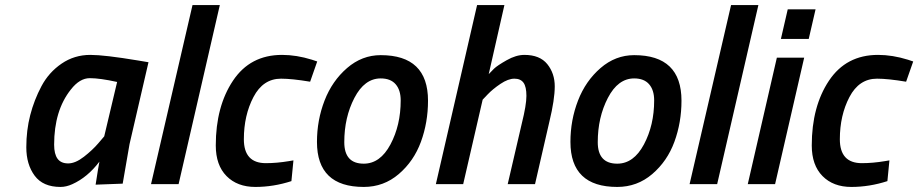

<svg xmlns="http://www.w3.org/2000/svg" viewBox="-20 -728 3630 759"><path d="M219 11Q150 11 117 -33.5Q84 -78 84 -145.5Q84 -213 99.5 -273Q115 -333 144 -387.5Q173 -442 223.5 -476.5Q274 -511 337 -511Q393 -511 525 -489L567 -482L492 -158L465 -2L358 2Q369 -70 373 -89Q326 -27 266 0Q242 11 219 11ZM443 -404Q375 -419 335 -419Q295 -419 260 -374Q194 -291 194 -156Q194 -119 207.5 -100.5Q221 -82 249.5 -82Q278 -82 312 -108.5Q346 -135 369 -162L392 -189Z M577 0 741 -708H849L686 0Z M1095 -511Q1152 -511 1213 -492L1234 -485L1206 -405Q1134 -417 1091 -417Q1020 -417 982 -344.5Q944 -272 944 -177.5Q944 -83 1031 -83Q1074 -83 1122 -91L1140 -94L1132 -12Q1061 11 989.5 11Q918 11 875.5 -32Q833 -75 833 -153Q833 -307 901 -409Q969 -511 1095 -511Z M1485 -510Q1672 -510 1672 -330Q1672 -244 1644 -167.5Q1616 -91 1556.5 -40Q1497 11 1418 11Q1233 11 1233 -167Q1233 -253 1263 -330.5Q1293 -408 1352 -459Q1411 -510 1485 -510ZM1418 -81Q1483 -81 1523.5 -157Q1564 -233 1564 -331Q1564 -372 1544 -395Q1524 -418 1485 -418Q1421 -418 1381 -341Q1341 -264 1341 -166Q1341 -81 1418 -81Z M2053 -511Q2114 -511 2143.5 -474.5Q2173 -438 2173 -386.5Q2173 -335 2152 -248L2095 0H1987L2043 -241Q2061 -313 2061 -349Q2061 -385 2049.5 -401Q2038 -417 2013.5 -417Q1989 -417 1958.5 -396.5Q1928 -376 1908 -355L1888 -334L1811 0H1703L1866 -708H1974L1912 -435Q1920 -444 1933 -456.5Q1946 -469 1983 -490Q2020 -511 2053 -511Z M2487 -510Q2674 -510 2674 -330Q2674 -244 2646 -167.5Q2618 -91 2558.5 -40Q2499 11 2420 11Q2235 11 2235 -167Q2235 -253 2265 -330.5Q2295 -408 2354 -459Q2413 -510 2487 -510ZM2420 -81Q2485 -81 2525.5 -157Q2566 -233 2566 -331Q2566 -372 2546 -395Q2526 -418 2487 -418Q2423 -418 2383 -341Q2343 -264 2343 -166Q2343 -81 2420 -81Z M2706 0 2870 -708H2978L2815 0Z M2936 0 3051 -500H3159L3044 0ZM3067 -574 3094 -691H3204L3177 -574Z M3451 -511Q3508 -511 3569 -492L3590 -485L3562 -405Q3490 -417 3447 -417Q3376 -417 3338 -344.5Q3300 -272 3300 -177.5Q3300 -83 3387 -83Q3430 -83 3478 -91L3496 -94L3488 -12Q3417 11 3345.5 11Q3274 11 3231.5 -32Q3189 -75 3189 -153Q3189 -307 3257 -409Q3325 -511 3451 -511Z"/></svg>

Font: Titillium Web
Style: SemiBold Italic
Weight: 600
Italic angle: -13°
Version: Version 1.001;PS 57.000;hotconv 1.0.70;makeotf.lib2.5.55311